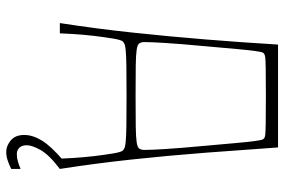

<svg xmlns="http://www.w3.org/2000/svg" viewBox="-168 -572 912 616"><g transform="rotate(90 288.0 -264.0)"><path d="M54 0Q72 -116 84.5 -233Q97 -350 106.5 -467Q116 -584 123 -700H453Q461 -584 470 -467Q479 -350 491.5 -233Q504 -116 522 0H489Q489 -8 487 -40.5Q485 -73 481 -109Q477 -142 472.5 -169.5Q468 -197 463 -202Q460 -205 454.5 -207.5Q449 -210 432.5 -211.5Q416 -213 382 -213.5Q348 -214 288 -214Q228 -214 194 -213.5Q160 -213 143.5 -211.5Q127 -210 121.5 -207.5Q116 -205 113 -202Q108 -197 103.5 -169.5Q99 -142 95 -109Q91 -73 89 -40.5Q87 -8 87 0ZM288 -243Q350 -243 385 -243.5Q420 -244 436.5 -246.5Q453 -249 457 -255Q461 -261 461 -272Q461 -293 458 -340.5Q455 -388 448 -463Q442 -531 438.5 -569.5Q435 -608 432.5 -625.5Q430 -643 428.5 -648Q427 -653 424 -655Q421 -658 412.5 -659Q404 -660 376.5 -660.5Q349 -661 288 -661Q227 -661 199.5 -660.5Q172 -660 164 -659Q156 -658 152 -655Q149 -653 147.5 -648Q146 -643 143.5 -625.5Q141 -608 137.5 -569.5Q134 -531 128 -463Q121 -388 118 -340.5Q115 -293 115 -272Q115 -261 119 -255Q123 -249 139.5 -246.5Q156 -244 191 -243.5Q226 -243 288 -243ZM467 172Q448 172 430.5 157.5Q413 143 413 114Q413 87 431 57.5Q449 28 496 -12L522 0Q477 34 461.5 61.5Q446 89 446 106Q446 122 454 130Q462 138 474 138Q487 138 498.5 134.5Q510 131 522 126V156Q508 163 494.5 167.5Q481 172 467 172Z"/></g></svg>

Font: Ojuju ExtraLight
Style: Regular
Weight: 200
Designer: Chisaokwu Joboson, Mirko Velimirovic
Foundry: Udi Foundry
Version: Version 1.000